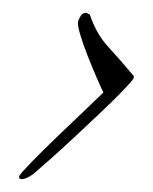

<svg xmlns="http://www.w3.org/2000/svg" viewBox="-20 -328 239 299"><path d="M13 -49Q9 -49 10 -54Q12 -58 29.5 -76Q47 -94 71 -117Q95 -140 115 -159Q135 -178 141 -184Q138 -190 131 -206Q124 -222 116.5 -241Q109 -260 104.5 -275.5Q100 -291 102 -296Q104 -301 106.5 -304.5Q109 -308 115 -308L120 -305Q130 -275 149 -254.5Q168 -234 187 -211Q189 -210 188 -206Q186 -202 172 -187.5Q158 -173 137.5 -153.5Q117 -134 95.5 -114Q74 -94 57 -79Q40 -64 33 -58Q28 -54 23 -51.5Q18 -49 13 -49Z"/></svg>

Font: The Nautigal
Style: Regular
Weight: 400
Designer: Robert E. Leuschke
Foundry: Robert E. Leuschke
Version: Version 1.100; ttfautohint (v1.8.3)